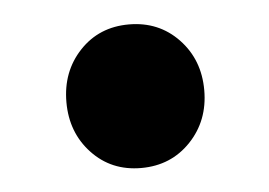

<svg xmlns="http://www.w3.org/2000/svg" viewBox="-31 -244 412 294"><g transform="rotate(-5 175.5 -96.5)"><path d="M175.8 13.7Q129.9 13.7 100.1 -18.1Q70.3 -49.8 70.3 -96.7Q70.3 -143.6 100.1 -175.3Q129.9 -207 175.8 -207Q221.7 -207 252 -175.3Q282.2 -143.6 282.2 -96.7Q282.2 -49.8 252 -18.1Q221.7 13.7 175.8 13.7Z"/></g></svg>

Font: Gen Jyuu Gothic Heavy
Style: Bold
Weight: 900
Designer: [Source Han Sans]
Ryoko NISHIZUKA  (kana & ideographs); Paul D. Hunt (Latin, Greek & Cyrillic); Wenlong ZHANG  (bopomofo
Version: Version 1.002.20150607